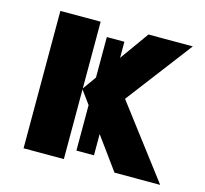

<svg xmlns="http://www.w3.org/2000/svg" viewBox="-85 -641 788 737"><g transform="rotate(15 309.5 -273.0)"><path d="M266.1 -495.1V-334L228 -280.8V-545.9H67.9V0H228V-276.9L266.1 -224.6V-43.9H335.9V-128.4L429.2 0H610.8L395 -284.2L594.2 -545.9H418L335.9 -431.2V-495.1Z"/></g></svg>

Font: Avrile Sans
Style: Bold
Weight: 700
Designer: Monotype Design Team, Google (font), Stefan Peev (BGR Cyrillic), Cristiano Sobral (main changes)
Foundry: The Avrile Sans Project Authors
Version: Version 3.110